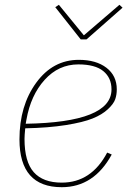

<svg xmlns="http://www.w3.org/2000/svg" viewBox="-20 -767 545 799"><path d="M340 -603H316L210 -737L225 -747L329 -620L477 -747L490 -735ZM237 12Q61 12 61 -187Q61 -327 130.5 -422.5Q200 -518 308 -518Q380 -518 423 -485Q466 -452 466 -395Q466 -373 459.5 -354Q453 -335 429 -312.5Q405 -290 365.5 -274Q326 -258 254 -246.5Q182 -235 85 -233Q82 -203 82 -189Q82 -94 120.5 -50.5Q159 -7 237 -7Q360 -7 426 -132L445 -124Q371 12 237 12ZM306 -499Q224 -499 166 -435Q108 -371 90 -269L87 -252Q444 -258 444 -395Q444 -443 410 -471Q376 -499 306 -499Z"/></svg>

Font: IBM Plex Sans Thin
Style: Italic
Weight: 100
Italic angle: -11.31°
Designer: Mike Abbink, Paul van der Laan, Pieter van Rosmalen
Foundry: Bold Monday
Version: Version 3.0